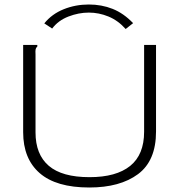

<svg xmlns="http://www.w3.org/2000/svg" viewBox="-20 -823 790 854"><path d="M377 11Q230 11 156.5 -53Q83 -117 83 -235V-623H146V-616Q140 -611 138.5 -604Q137 -597 138 -580V-234Q138 -136 197 -85.5Q256 -35 378 -35Q497 -35 559 -85Q621 -135 621 -237V-623H674V-238Q674 -108 594 -48.5Q514 11 377 11ZM212 -696 177 -719Q211 -761 263.5 -782Q316 -803 375 -803Q432 -803 481 -783.5Q530 -764 572 -720L539 -694Q505 -732 462.5 -749.5Q420 -767 375 -767Q330 -767 284.5 -749.5Q239 -732 212 -696Z"/></svg>

Font: Inconsolata ExtraExpanded Light
Style: Regular
Weight: 300
Width: 8
Monospace: yes
Designer: Raph Levien, Cyreal, Brenton Simpson
Foundry: Raph Levien, Cyreal, Google
Version: Version 3.001; ttfautohint (v1.8.2.53-6de2)